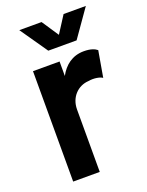

<svg xmlns="http://www.w3.org/2000/svg" viewBox="-134 -768 638 835"><g transform="rotate(-20 185.0 -350.5)"><path d="M57 -1H180V-290C180 -347 220 -386 268 -389C296 -394 324 -388 334 -380L355 -501C344 -510 326 -518 294 -518C240 -518 203 -488 180 -445V-512H57ZM62 -700 150 -573H281L370 -700H267L217 -622L165 -700Z"/></g></svg>

Font: Vanilla Cream
Style: Bold
Weight: 700
Designer: Jeremy Tribby, Jinavaṁso
Foundry: Tribby Type
Version: Version 1.422;Glyphs 3.1.2 (3151)